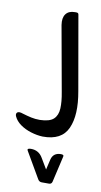

<svg xmlns="http://www.w3.org/2000/svg" viewBox="-93 -399 453 857"><g transform="rotate(10 133.0 29.0)"><path d="M192 -350 251 -13Q270 92 242.5 153.5Q215 215 129 214Q103 213 75.5 204.5Q48 196 27 181Q6 166 -3 146Q-7 137 -3.5 131Q0 125 9 125Q13 125 16.5 126Q20 127 23 128Q46 135 64.5 139Q83 143 104 143Q148 142 166 125Q184 108 185.5 77Q187 46 179 4L126 -291Q121 -323 134 -340.5Q147 -358 175 -358H181Q191 -358 192 -350ZM224 277Q239 277 235 288L208 405Q205 416 194 416H161Q149 416 143 405L75 288Q71 281 76 279Q81 277 88 277Q124 277 142 309L170 356L181 309Q189 277 224 277Z"/></g></svg>

Font: Zain
Style: Italic
Weight: 400
Italic angle: -10°
Designer: Zain,Boutros
Foundry: Mobile Telecommunications Company (Zain), 2024
Version: Version 1.51; ttfautohint (v1.8.4)